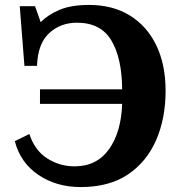

<svg xmlns="http://www.w3.org/2000/svg" viewBox="-20 -744 737 778"><path d="M307 14Q209 14 136 -35Q63 -84 40 -172L99 -201Q121 -134 171.5 -102Q222 -70 282 -70Q372 -70 421.5 -139Q471 -208 475 -323H142V-382H475Q474 -509 431 -580.5Q388 -652 292 -652Q225 -652 179 -609.5Q133 -567 130 -477H79L60 -719H122L145 -654Q175 -685 222 -704.5Q269 -724 341 -724Q437 -724 506.5 -681Q576 -638 613.5 -560Q651 -482 651 -376Q651 -265 613 -177Q575 -89 499 -37.5Q423 14 307 14Z"/></svg>

Font: Literata 36pt
Style: Bold
Weight: 700
Designer: Latin by Veronika Burian and Jose Scaglione. Greek by Irene Vlachou. Cyrillic by Vera Evstafieva.
Foundry: TypeTogether
Version: Version 3.002